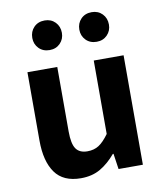

<svg xmlns="http://www.w3.org/2000/svg" viewBox="-79 -748 703 824"><g transform="rotate(-10 272.0 -336.0)"><path d="M208 11Q131 11 95.5 -39Q60 -89 60 -179V-477H190V-196Q190 -142 205.5 -120Q221 -98 255 -98Q284 -98 305 -111.5Q326 -125 349 -157V-477H479V0H373L363 -68H360Q329 -31 293 -10Q257 11 208 11ZM171 -554Q142 -554 124 -572.5Q106 -591 106 -618Q106 -646 124 -664.5Q142 -683 171 -683Q199 -683 217 -664.5Q235 -646 235 -618Q235 -591 217 -572.5Q199 -554 171 -554ZM376 -554Q347 -554 329 -572.5Q311 -591 311 -618Q311 -646 329 -664.5Q347 -683 376 -683Q404 -683 422 -664.5Q440 -646 440 -618Q440 -591 422 -572.5Q404 -554 376 -554Z"/></g></svg>

Font: Narnoor
Style: Bold
Weight: 700
Designer: S. Sridhar Murthy
Foundry: SIL International
Version: Version 3.000